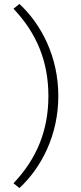

<svg xmlns="http://www.w3.org/2000/svg" viewBox="-20 -750 410 968"><path d="M48 174 78 198C190 94 274 -70 274 -266C274 -462 190 -626 78 -730L48 -706C166 -582 224 -438 224 -266C224 -94 166 50 48 174Z"/></svg>

Font: Old Standard
Style: Regular
Weight: 400
Designer: Alexey Kryukov <alexios@thessalonica.org.ru>
Version: Version 2.0